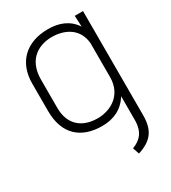

<svg xmlns="http://www.w3.org/2000/svg" viewBox="-177 -601 803 902"><g transform="rotate(-30 224.0 -150.0)"><path d="M372 -441C338 -492 287 -510 228 -510C114 -510 37 -444 37 -325V-176C37 -51 108 12 223 12C287 12 337 -13 369 -65V63C369 128 340 158 295 175L307 210C383 186 414 145 414 64V-501H369ZM82 -320C82 -439 165 -469 225 -469C292 -469 361 -438 369 -354V-169C369 -71 292 -30 223 -30C137 -30 82 -78 82 -167Z"/></g></svg>

Font: Advent Pro
Style: Light
Weight: 300
Designer: Andreas Kalpakidis
Foundry: Andreas Kalpakidis
Version: Version 2.002 2007